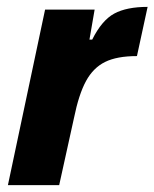

<svg xmlns="http://www.w3.org/2000/svg" viewBox="-20 -538 449 558"><path d="M111 -510H255L240 -423H248Q276 -479 312 -498.5Q348 -518 409 -518L378 -375Q320 -375 285.5 -358Q251 -341 230 -302.5Q209 -264 195 -195L152 0H3Z"/></svg>

Font: Saira Semi Condensed
Style: Bold Italic
Weight: 700
Width: 4
Italic angle: -12°
Designer: Hector Gatti with collaboration of the Omnibus-Type team
Foundry: Omnibus-Type
Version: Version 1.001; ttfautohint (v1.8)